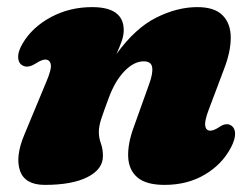

<svg xmlns="http://www.w3.org/2000/svg" viewBox="-20 -505 706 540"><path d="M42.5 -321.5Q31.5 -328 31 -344.2Q30.5 -360.5 43.5 -382.5Q70.5 -428.5 123.2 -456.8Q176 -485 239 -485Q328 -485 328 -420Q328 -405.5 322 -388.5Q316 -371.5 307.5 -353Q360.5 -426 419.5 -455.5Q478.5 -485 535 -485Q583.5 -485 606.2 -461.8Q629 -438.5 629 -399Q629 -359.5 610 -310.5L566.5 -195Q555 -164.5 557.2 -151Q559.5 -137.5 571.5 -137.5Q581 -137.5 596.5 -147.5Q616.5 -161.5 631 -151.5Q641 -144.5 641.2 -128.8Q641.5 -113 629.5 -90Q604.5 -42.5 555.8 -13.8Q507 15 443 15Q391 15 366.5 -6Q342 -27 340.5 -63.8Q339 -100.5 356 -147L399.5 -268.5Q410.5 -298.5 408 -315.5Q405.5 -332.5 384 -332.5Q357 -332.5 330.2 -305Q303.5 -277.5 286 -230Q272.5 -194 265.2 -172Q258 -150 258 -134.5Q258 -117 263.8 -101.5Q269.5 -86 269.5 -66Q269.5 -29 226.2 -7Q183 15 106 15Q50 15 36.2 -25Q22.5 -65 49 -127.5L110.5 -275.5Q125.5 -310.5 122.8 -324Q120 -337.5 107 -337.5Q98 -337.5 80.5 -326.5Q67.5 -318.5 58.5 -317.8Q49.5 -317 42.5 -321.5Z"/></svg>

Font: Fraunces 9pt S050 Black
Style: Italic
Weight: 900
Italic angle: -16°
Version: Version 1.000; ttfautohint (v1.8.3)